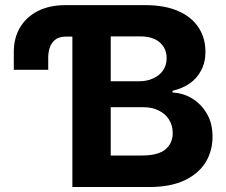

<svg xmlns="http://www.w3.org/2000/svg" viewBox="-20 -748 906 768"><path d="M349.6 -601.6Q323.2 -601.6 244.1 -601.6Q214.8 -601.6 199.2 -587.9Q183.6 -574.2 177.7 -553.7Q171.9 -532.2 172.9 -510.7Q172.9 -496.1 172.9 -468.8Q138.7 -468.8 35.2 -468.8Q35.2 -486.3 35.2 -540Q35.2 -596.7 60.5 -638.7Q85.9 -680.7 131.8 -704.1Q178.7 -727.5 243.2 -727.5Q279.3 -727.5 349.6 -727.5Q349.6 -696.3 349.6 -601.6ZM269.5 0Q269.5 -181.6 269.5 -727.5Q341.8 -727.5 559.6 -727.5Q640.6 -727.5 694.3 -703.1Q747.1 -679.7 774.4 -637.7Q801.8 -595.7 801.8 -541Q801.8 -498 784.2 -465.8Q767.6 -433.6 737.3 -413.1Q708 -393.6 669.9 -384.8Q669.9 -381.8 669.9 -377.9Q711.9 -376 748 -354.5Q785.2 -332 807.6 -293Q830.1 -254.9 830.1 -201.2Q830.1 -143.6 801.8 -97.7Q773.4 -52.7 717.8 -26.4Q661.1 0 579.1 0Q476.6 0 269.5 0ZM422.9 -126Q454.1 -126 547.9 -126Q612.3 -126 641.6 -150.4Q670.9 -174.8 670.9 -215.8Q670.9 -246.1 656.2 -269.5Q641.6 -293 615.2 -305.7Q588.9 -319.3 551.8 -319.3Q508.8 -319.3 422.9 -319.3Q422.9 -270.5 422.9 -126ZM422.9 -422.9Q451.2 -422.9 536.1 -422.9Q568.4 -422.9 592.8 -434.6Q617.2 -445.3 631.8 -465.8Q646.5 -486.3 646.5 -515.6Q646.5 -554.7 618.2 -579.1Q590.8 -602.5 539.1 -602.5Q500 -602.5 422.9 -602.5Q422.9 -557.6 422.9 -422.9Z"/></svg>

Font: DeepSea
Style: Bold
Weight: 700
Designer: Stem
Version: Version 3.019;git-0a5106e0b